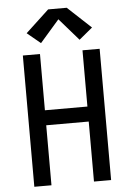

<svg xmlns="http://www.w3.org/2000/svg" viewBox="-63 -1025 726 1071"><g transform="rotate(-5 300.0 -489.5)"><path d="M85 0V-735H181V-420H419V-735H515V0H419V-336H181V0ZM192 -795 117 -857 248 -979H352L483 -857L408 -795L300 -919Z"/></g></svg>

Font: Iosevka Custom Medium Extended
Style: Regular
Weight: 500
Width: 7
Monospace: yes
Designer: Belleve Invis
Foundry: Belleve Invis
Version: Version 11.2.4; ttfautohint (v1.8.4)